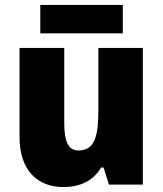

<svg xmlns="http://www.w3.org/2000/svg" viewBox="-20 -747 658 777"><path d="M477 -727H143V-612H477ZM558 -553H378V-300C378 -197 364 -138 297 -138C256 -138 240 -176 240 -249V-553H59V-193C59 -56 133 10 237 10C302 10 357 -14 389 -69H399L421 0H558Z"/></svg>

Font: Noto Sans Arabic SemCond Blk
Style: Regular
Weight: 900
Width: 4
Designer: Monotype Design Team, Nadine Chahine, Nizar Qandah and Khaled Hosny
Foundry: Monotype Imaging Inc.
Version: Version 2.012